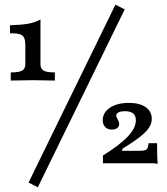

<svg xmlns="http://www.w3.org/2000/svg" viewBox="-20 -719 711 818"><path d="M87.9 -445.2V-524.2Q87.9 -546.8 82.7 -558.1Q77.4 -569.4 64.1 -573.4Q50.8 -577.4 22.6 -577.4V-611.3Q71.8 -612.9 100.8 -618.1Q129.8 -623.4 152.4 -636.3V-445.2Q152.4 -425.8 165.7 -418.1Q179 -410.5 213.7 -410.5V-375.8Q166.9 -376.6 120.2 -377.4Q73.4 -376.6 25.8 -375.8V-410.5Q60.5 -410.5 74.2 -418.1Q87.9 -425.8 87.9 -445.2ZM101.6 58.9 471.8 -699.2 511.3 -679 141.1 79ZM629.8 -23.4H418.5V-56.5Q491.1 -101.6 525 -137.9Q558.9 -174.2 558.9 -206.5Q558.9 -225.8 547.6 -235.5Q536.3 -245.2 512.9 -245.2Q495.2 -245.2 485.1 -240.3Q475 -235.5 475 -226.6Q475 -223.4 476.6 -219.4Q478.2 -215.3 480.6 -212.1Q483.1 -207.3 485.5 -202Q487.9 -196.8 487.9 -191.1Q487.9 -179.8 479.4 -173.4Q471 -166.9 456.5 -166.9Q438.7 -166.9 428.2 -177.8Q417.7 -188.7 417.7 -206.5Q417.7 -239.5 448.4 -260.1Q479 -280.6 529 -280.6Q575 -280.6 600.8 -262.5Q626.6 -244.4 626.6 -212.1Q626.6 -187.1 606 -163.3Q585.5 -139.5 532.3 -104.8Q516.9 -95.2 500.8 -84.7V-76.6H577.4Q597.6 -76.6 604.4 -82.7Q611.3 -88.7 612.9 -108.9H649.2Q649.2 -42.7 651.6 -21Q641.9 -23.4 629.8 -23.4Z"/></svg>

Font: Playfair Micro SmCond SmLight
Style: Regular
Weight: 360
Width: 4
Designer: Claus Eggers Sørensen
Foundry: Claus Eggers Sørensen
Version: Version 2.100;Glyphs 3.2 (3219)